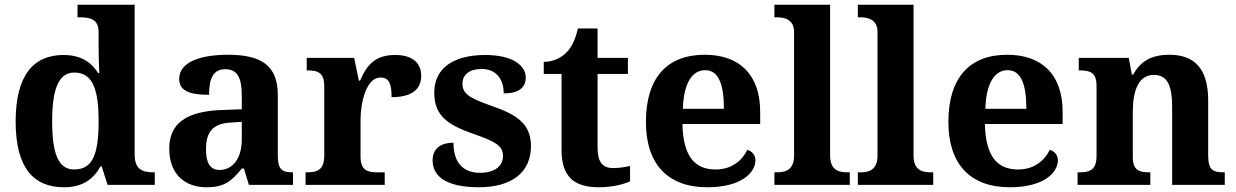

<svg xmlns="http://www.w3.org/2000/svg" viewBox="-20 -780 5213 810"><path d="M250 10C328 10 374 -24 404 -78H409L434 0H633V-53H625C578 -53 548 -68 548 -129V-760H307V-707H315C359 -707 396 -700 396 -645V-584C396 -548 397 -503 399 -472H394C366 -516 323 -548 248 -548C119 -548 46 -460 46 -267C46 -75 119 10 250 10ZM293 -65C226 -65 200 -132 200 -268C200 -401 226 -474 293 -474C372 -474 396 -401 396 -269C396 -131 372 -65 293 -65Z M851 10C927 10 956 -15 1000 -69H1009L1030 0H1216V-53H1212C1167 -53 1152 -69 1152 -124V-379C1152 -504 1082 -549 942 -549C829 -549 736 -520 736 -447C736 -398 777 -380 862 -380C862 -448 879 -488 930 -488C985 -488 1000 -447 1000 -374V-319L918 -316C768 -311 694 -261 694 -153C694 -42 763 10 851 10ZM906 -63C867 -63 849 -92 849 -149C849 -221 875 -259 955 -263L1000 -266V-191C1000 -113 963 -63 906 -63Z M1269 0H1603V-53H1571C1531 -53 1501 -61 1501 -120V-273C1501 -350 1526 -453 1585 -453C1622 -453 1632 -425 1632 -370C1711 -370 1757 -399 1757 -460C1757 -511 1724 -548 1648 -548C1566 -548 1530 -511 1499 -440H1494L1474 -536H1274V-483H1277C1321 -483 1348 -474 1348 -415V-125C1348 -62 1318 -53 1273 -53H1269Z M2001 10C2141 10 2220 -55 2220 -163C2220 -259 2159 -297 2052 -334C1961 -366 1931 -384 1931 -427C1931 -465 1960 -489 2012 -489C2068 -489 2105 -452 2105 -386C2168 -386 2198 -410 2198 -453C2198 -501 2147 -548 2027 -548C1898 -548 1812 -496 1812 -389C1812 -293 1867 -253 1981 -214C2069 -183 2102 -165 2102 -122C2102 -83 2072 -51 2005 -51C1932 -51 1893 -96 1893 -178C1849 -178 1805 -160 1805 -104C1805 -36 1862 10 2001 10Z M2507 10C2569 10 2617 -5 2638 -15V-80C2617 -75 2593 -71 2567 -71C2520 -71 2501 -98 2501 -158V-468H2629V-536H2501V-660H2418C2408 -615 2392 -582 2372 -561C2352 -539 2317 -519 2274 -519V-468H2349V-148C2349 -31 2405 10 2507 10Z M2964 10C3108 10 3167 -52 3167 -104C3167 -126 3152 -142 3133 -148C3110 -102 3067 -65 2999 -65C2909 -65 2862 -123 2859 -257H3187V-308C3187 -467 3098 -549 2953 -549C2795 -549 2705 -453 2705 -265C2705 -91 2794 10 2964 10ZM3034 -321H2861C2864 -427 2899 -484 2955 -484C3012 -484 3034 -423 3034 -321Z M3247 0H3565V-53H3553C3513 -53 3482 -67 3482 -124V-760H3247V-707H3259C3287 -707 3330 -699 3330 -646V-124C3330 -67 3299 -53 3259 -53H3247Z M3599 0H3917V-53H3905C3865 -53 3834 -67 3834 -124V-760H3599V-707H3611C3639 -707 3682 -699 3682 -646V-124C3682 -67 3651 -53 3611 -53H3599Z M4240 10C4384 10 4443 -52 4443 -104C4443 -126 4428 -142 4409 -148C4386 -102 4343 -65 4275 -65C4185 -65 4138 -123 4135 -257H4463V-308C4463 -467 4374 -549 4229 -549C4071 -549 3981 -453 3981 -265C3981 -91 4070 10 4240 10ZM4310 -321H4137C4140 -427 4175 -484 4231 -484C4288 -484 4310 -423 4310 -321Z M4526 0H4833V-53H4829C4785 -53 4759 -62 4759 -118V-309C4759 -391 4780 -464 4848 -464C4907 -464 4925 -415 4925 -329V0H5147V-53H5143C5098 -53 5077 -62 5077 -124V-356C5077 -491 5019 -549 4913 -549C4835 -549 4791 -520 4760 -465H4755L4742 -536H4531V-483H4535C4579 -483 4606 -474 4606 -418V-122C4606 -62 4577 -53 4532 -53H4526Z"/></svg>

Font: Noto Serif Malayalam
Style: Bold
Weight: 700
Designer: Indian type Foundry, Jelle Bosma, Monotype Design Team
Foundry: Monotype Imaging Inc.
Version: Version 2.104